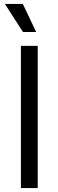

<svg xmlns="http://www.w3.org/2000/svg" viewBox="-20 -962 299 982"><path d="M172.9 -727.5V0H86.9V-727.5ZM97.7 -798.3 4.9 -941.9H96.7L165 -798.3Z"/></svg>

Font: V-Inter
Style: Regular-375
Weight: 375
Designer: Rasmus Andersson
Foundry: rsms
Version: Version 4.000;git-4146feb